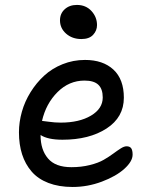

<svg xmlns="http://www.w3.org/2000/svg" viewBox="-20 -742 606 772"><path d="M307.1 -585Q270.5 -585 245.8 -606.7Q221.2 -628.4 221.2 -660.2Q221.2 -687.5 240.2 -704.8Q259.3 -722.2 289.1 -722.2Q325.2 -722.2 347.7 -697.8Q370.1 -673.3 370.1 -641.1Q370.1 -619.1 354.5 -602.1Q338.9 -585 307.1 -585ZM272 9.8Q216.8 9.8 174.8 -6.3Q132.8 -22.5 107.2 -52.2Q81.5 -82 68.8 -121.6Q56.2 -161.1 56.2 -210Q56.2 -251 67.9 -292.5Q79.6 -334 102.8 -371.3Q126 -408.7 157.5 -437.7Q189 -466.8 231.7 -483.9Q274.4 -501 321.8 -501Q394 -501 436 -462.2Q478 -423.3 478 -349.1Q478 -270.5 408.4 -225.3Q338.9 -180.2 231 -180.2Q171.9 -180.2 143.1 -199.2V-198.2Q143.1 -140.1 172.9 -105Q202.6 -69.8 267.1 -69.8Q307.1 -69.8 341.3 -78.4Q375.5 -86.9 397 -99.4Q418.5 -111.8 435.3 -124.3Q452.1 -136.7 465.6 -145.3Q479 -153.8 488.8 -153.8Q502 -153.8 507.6 -145.8Q513.2 -137.7 513.2 -120.1Q513.2 -93.3 480 -63.2Q446.8 -33.2 389.6 -11.7Q332.5 9.8 272 9.8ZM319.8 -418Q257.8 -418 211.4 -371.8Q165 -325.7 148.9 -255.9Q153.3 -255.9 176.8 -252.4Q200.2 -249 224.1 -249Q298.8 -249 345.9 -277.1Q393.1 -305.2 393.1 -350.1Q393.1 -384.3 375.5 -401.1Q357.9 -418 319.8 -418Z"/></svg>

Font: Shantell Sans Normal
Style: Regular
Weight: 400
Designer: Stephen Nixon, Anya Danilova, Shantell Martin
Foundry: Arrow Type
Version: Version 1.006;[559af2be0]